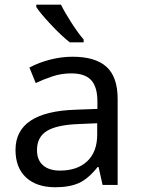

<svg xmlns="http://www.w3.org/2000/svg" viewBox="-20 -786 601 816"><path d="M416 0 398.9 -76.2H395Q355 -25.9 315.2 -8.1Q275.4 9.8 214.8 9.8Q135.7 9.8 90.8 -31.7Q45.9 -73.2 45.9 -148.9Q45.9 -312 303.2 -319.8L394 -323.2V-355Q394 -416 367.7 -445.1Q341.3 -474.1 283.2 -474.1Q240.7 -474.1 202.9 -461.4Q165 -448.7 131.8 -433.1L105 -499Q145.5 -520.5 193.4 -532.7Q241.2 -544.9 288.1 -544.9Q385.3 -544.9 432.6 -502Q480 -459 480 -365.2V0ZM234.9 -61Q308.6 -61 350.8 -100.8Q393.1 -140.6 393.1 -213.9V-262.2L314 -258.8Q221.7 -255.4 179.4 -229.5Q137.2 -203.6 137.2 -147.9Q137.2 -106 162.8 -83.5Q188.5 -61 234.9 -61ZM335.4 -606H276.4Q239.7 -635.3 196 -681.9Q152.3 -728.5 134.3 -755.9V-766.1H239.3Q254.9 -733.9 283.7 -689.2Q312.5 -644.5 335.4 -618.2Z"/></svg>

Font: NotoPenekeko
Style: Regular
Weight: 400
Designer: Monotype Design team
Foundry: Monotype Imaging Inc.
Version: Version 1.04